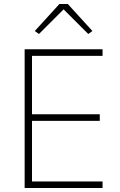

<svg xmlns="http://www.w3.org/2000/svg" viewBox="-20 -946 606 966"><path d="M279 -926 155 -790 176 -775 300 -899 424 -775 445 -790 321 -926ZM496 0V-33H141V-338H482V-371H141V-665H496V-698H104V0Z"/></svg>

Font: IBM Plex Devanagari ExtraLight
Style: Regular
Weight: 200
Designer: Mike Abbink, Paul van der Laan, Pieter van Rosmalen, Erin McLaughlin
Foundry: Bold Monday
Version: Version 1.0